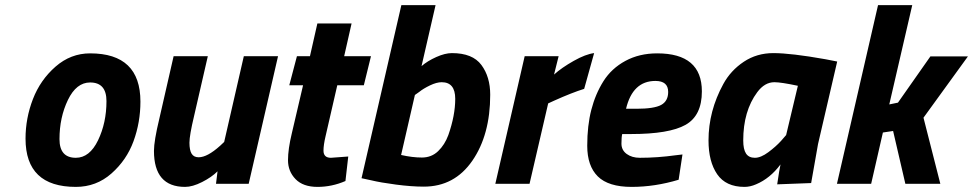

<svg xmlns="http://www.w3.org/2000/svg" viewBox="-20 -720 3811 752"><path d="M333 -511Q530 -511 530 -322Q530 -241 503 -167Q476 -93 416.5 -40.5Q357 12 277 12Q80 12 80 -177Q80 -257 109 -332Q138 -407 197.5 -459Q257 -511 333 -511ZM277 -102Q331 -102 364 -170.5Q397 -239 397 -324Q397 -397 333 -397Q279 -397 246 -328.5Q213 -260 213 -175Q213 -102 277 -102Z M705 12Q583 12 583 -129Q583 -168 604 -255L660 -500H794L740 -265Q722 -190 722 -161Q722 -132 730.5 -118Q739 -104 758 -104Q792 -104 842 -149L858 -164L935 -500H1069L954 0H826L832 -49Q809 -26 771.5 -7Q734 12 705 12Z M1247 -130Q1247 -102 1276 -102L1344 -107L1333 -11Q1280 12 1223.5 12Q1167 12 1137.5 -18.5Q1108 -49 1108 -92.5Q1108 -136 1123 -198L1167 -386H1113L1143 -500H1194L1223 -628H1357L1328 -500H1433L1405 -386H1301L1255 -186Q1247 -152 1247 -130Z M1750 -512Q1831 -512 1865.5 -465.5Q1900 -419 1900 -349Q1900 -192 1830 -90.5Q1760 11 1640 11Q1592 11 1531 3Q1470 -5 1433 -14L1396 -22L1552 -700H1686L1631 -461Q1654 -481 1688.5 -496.5Q1723 -512 1750 -512ZM1551 -113Q1595 -103 1632.5 -103Q1670 -103 1696 -128Q1722 -153 1736 -191Q1763 -268 1763 -333Q1763 -398 1710 -398Q1690 -398 1664 -385.5Q1638 -373 1622 -360L1605 -348Z M1920 0 2035 -500H2168L2150 -428Q2180 -455 2227 -481.5Q2274 -508 2307 -512L2268 -372Q2220 -357 2151 -326L2127 -315L2054 0Z M2486 -102Q2555 -102 2627 -112L2653 -115L2638 -16Q2545 12 2454 12Q2363 12 2321.5 -29Q2280 -70 2280 -149Q2280 -228 2296 -290Q2312 -352 2343.5 -402Q2375 -452 2429.5 -481.5Q2484 -511 2554 -511Q2729 -511 2729 -362Q2729 -267 2665 -231Q2601 -195 2452 -195H2417Q2414 -183 2414 -157.5Q2414 -132 2434.5 -117Q2455 -102 2486 -102ZM2473 -294Q2542 -294 2569.5 -309Q2597 -324 2597 -360Q2597 -403 2547 -403Q2458 -403 2432 -294Z M2896 12Q2823 12 2789 -37.5Q2755 -87 2755 -170Q2755 -285 2813 -391Q2842 -444 2893 -478Q2944 -512 3009 -512Q3078 -512 3213 -488L3259 -479L3184 -156L3157 -3L3024 2Q3033 -59 3037 -76Q2996 -21 2941 2Q2918 12 2896 12ZM3013 -398Q2975 -398 2946 -359Q2891 -285 2891 -170Q2891 -135 2902 -118.5Q2913 -102 2936.5 -102Q2960 -102 2989.5 -124Q3019 -146 3039 -168L3059 -191L3105 -384Q3039 -398 3013 -398Z M3392 0H3258L3419 -700H3553L3463 -311L3497 -318L3624 -499H3771L3597 -259L3663 0H3526L3478 -207L3438 -201Z"/></svg>

Font: Titillium Web
Style: Bold Italic
Weight: 700
Italic angle: -13°
Version: Version 1.002;PS 57.000;hotconv 1.0.70;makeotf.lib2.5.55311